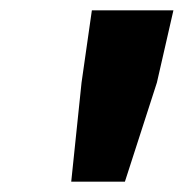

<svg xmlns="http://www.w3.org/2000/svg" viewBox="-20 -690 356 372"><path d="M118 -338 138 -530 158 -670H316L284 -530L222 -338Z"/></svg>

Font: Source Sans 3 ExtraLight Black
Style: Italic
Weight: 900
Italic angle: -11°
Version: Version 3.052;hotconv 1.1.0;makeotfexe 2.6.0